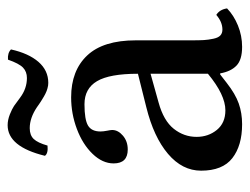

<svg xmlns="http://www.w3.org/2000/svg" viewBox="-96 -551 657 505"><g transform="rotate(-90 232.5 -298.5)"><path d="M291 -80.1V-231L215.8 -210Q167.5 -196.8 146.2 -169.9Q125 -143.1 125 -109.9Q125 -79.1 143.3 -56.6Q161.6 -34.2 194.8 -34.2Q235.4 -34.2 291 -80.1ZM292 -47.9H289.1L267.1 -30.8Q237.8 -7.8 212.6 1Q187.5 9.8 158.2 9.8Q102.1 9.8 69.1 -15.9Q36.1 -41.5 36.1 -98.1Q36.1 -147.5 80.3 -185.1Q124.5 -222.7 203.1 -242.2L291 -264.2Q291 -338.9 271.5 -371.8Q252 -404.8 210.9 -404.8Q170.4 -404.8 154.8 -395.5Q139.2 -386.2 139.2 -362.8Q139.2 -355.5 141.1 -345.7Q143.1 -335.9 143.1 -332Q143.1 -316.4 128.2 -303.7Q113.3 -291 91.8 -291Q55.2 -291 55.2 -328.1Q55.2 -357.4 80.3 -383.5Q105.5 -409.7 145.8 -424.8Q186 -439.9 229 -439.9Q299.3 -439.9 339.1 -397.7Q378.9 -355.5 378.9 -270V-124Q378.9 -103 379.6 -90.8Q380.4 -78.6 383.1 -65.9Q385.7 -53.2 391.6 -47.6Q397.5 -42 407.2 -42Q427.2 -42 445.8 -58.1Q460 -49.3 462.9 -29.8Q444.8 -12.2 418 -1.2Q391.1 9.8 361.8 9.8Q327.6 9.8 312.3 -5.1Q296.9 -20 292 -47.9ZM279.8 -556.2Q296.4 -556.2 307.1 -566.4Q317.9 -576.7 328.1 -606Q345.7 -607.4 355 -598.1Q344.7 -551.8 322.3 -525.9Q299.8 -500 267.1 -500Q263.7 -500 260 -500.5Q256.3 -501 252.4 -502.2Q248.5 -503.4 245.6 -504.4Q242.7 -505.4 238 -507.8Q233.4 -510.3 231.2 -511.5Q229 -512.7 223.9 -515.9Q218.8 -519 217.3 -520Q215.8 -521 210 -524.9Q204.1 -528.8 203.1 -529.8Q174.8 -548.8 147.9 -548.8Q129.4 -548.8 119.4 -538.3Q109.4 -527.8 102.1 -502Q81.5 -500 75.2 -508.8Q99.1 -606.9 155.8 -606.9Q169.4 -606.9 184.1 -601.1Q198.7 -595.2 206.3 -590.1Q213.9 -585 228 -574.2Q252 -556.2 279.8 -556.2Z"/></g></svg>

Font: Common Serif News
Style: Regular
Weight: 450
Designer: Philipp H. Poll, Khaled Hosny
Foundry: Stefan Peev, Context Ltd.
Version: Version 1.026